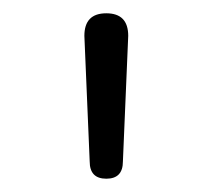

<svg xmlns="http://www.w3.org/2000/svg" viewBox="-20 -716 320 289"><path d="M165 -473Q165 -447 140 -447Q115 -447 115 -473L107 -662Q107 -696 140 -696Q173 -696 173 -662Z"/></svg>

Font: Agu Display Uzo
Style: Regular
Weight: 400
Version: Version 1.103